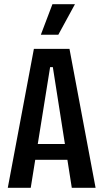

<svg xmlns="http://www.w3.org/2000/svg" viewBox="-20 -892 491 912"><path d="M17 0 141 -660H310L434 0H321L231 -573H218L126 0ZM110 -133V-208H345V-133ZM257 -727H174L229 -872H336Z"/></svg>

Font: Bricolage Grotesque 24pt Condensed Medium
Style: Regular
Weight: 500
Width: 3
Designer: Mathieu Triay
Foundry: Atelier Triay
Version: Version 1.001;gftools[0.9.33.dev8+g029e19f]